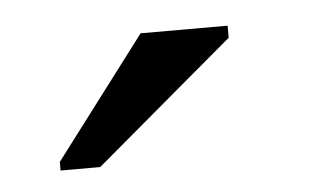

<svg xmlns="http://www.w3.org/2000/svg" viewBox="-28 -772 388 222"><g transform="rotate(-5 166.5 -661.0)"><path d="M35 -586V-596L141 -736H242V-722L81 -586Z"/></g></svg>

Font: Libra Sans
Style: Regular
Weight: 400
Foundry: Context Ltd
Version: Version 1.000; ttfautohint (v1.3)